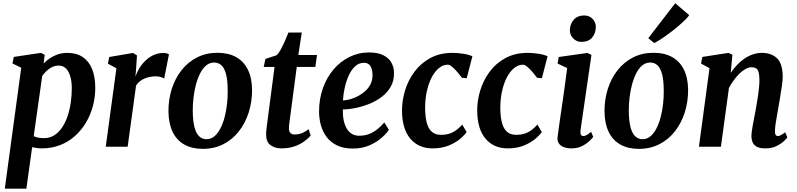

<svg xmlns="http://www.w3.org/2000/svg" viewBox="-20 -888 4822 1162"><path d="M9 254 108.5 -478 55.5 -504 63.5 -543.5 228 -568 250.5 -556.5 244 -504Q260 -520.5 281.2 -535Q302.5 -549.5 329 -558.8Q355.5 -568 387.5 -568Q444 -568 481.5 -542.2Q519 -516.5 537.8 -469.2Q556.5 -422 556.5 -356Q556.5 -299 542 -245.2Q527.5 -191.5 499.8 -145.2Q472 -99 432.8 -64Q393.5 -29 343 -9.5Q292.5 10 233 10Q219 10 204 7.8Q189 5.5 174.5 3L139.5 254ZM184 -64Q197 -57.5 212.2 -54.8Q227.5 -52 245.5 -52Q281.5 -52 309 -69.8Q336.5 -87.5 356.5 -117.5Q376.5 -147.5 389.5 -186.5Q402.5 -225.5 408.5 -268.8Q414.5 -312 414.5 -354.5Q414.5 -393.5 405.8 -424.5Q397 -455.5 379.5 -473.2Q362 -491 335.5 -491Q313.5 -491 294.8 -481.8Q276 -472.5 261.2 -458.2Q246.5 -444 235.5 -428.5Z M620 0 684.5 -475 633 -502.5 641 -543 785 -567.5 809 -552.5 803 -462 799.5 -424Q808 -450 823.8 -475.8Q839.5 -501.5 861.5 -522.2Q883.5 -543 910.5 -555.2Q937.5 -567.5 969 -567.5Q980.5 -567.5 989.5 -564.8Q998.5 -562 1002.5 -559L973.5 -412Q969.5 -416 956.2 -421Q943 -426 921 -426Q904.5 -426 887.2 -422.5Q870 -419 854.2 -412.5Q838.5 -406 825.5 -395.2Q812.5 -384.5 803.5 -370.5L752.5 0Z M1296 -568.5Q1362.5 -568.5 1409 -542.5Q1455.5 -516.5 1480.2 -466.2Q1505 -416 1505.5 -343Q1505.5 -271.5 1485.2 -207.5Q1465 -143.5 1426.2 -93.8Q1387.5 -44 1332 -15.5Q1276.5 13 1207 13Q1142 13 1095.5 -13.2Q1049 -39.5 1024.8 -89.8Q1000.5 -140 999.5 -212.5Q999 -284.5 1019.2 -348.8Q1039.5 -413 1078.2 -462.5Q1117 -512 1172 -540.2Q1227 -568.5 1296 -568.5ZM1276.5 -509.5Q1248.5 -509.5 1227.2 -491.5Q1206 -473.5 1190.8 -443Q1175.5 -412.5 1165.5 -374.5Q1155.5 -336.5 1151 -296.5Q1146.5 -256.5 1146.5 -219.5Q1147 -154.5 1157.5 -116.5Q1168 -78.5 1186.5 -62Q1205 -45.5 1229.5 -45.5Q1257 -45.5 1278 -63.5Q1299 -81.5 1314.5 -112Q1330 -142.5 1339.8 -180.5Q1349.5 -218.5 1354 -258.8Q1358.5 -299 1358 -336.5Q1358 -402 1347.8 -439.8Q1337.5 -477.5 1319.5 -493.5Q1301.5 -509.5 1276.5 -509.5Z M1736.5 -183.5Q1734 -167.5 1732.5 -155.2Q1731 -143 1729.8 -132.8Q1728.5 -122.5 1728.5 -112Q1728.5 -93.5 1737.2 -83.8Q1746 -74 1763 -74Q1789.5 -74 1810.2 -83.2Q1831 -92.5 1848 -106.5L1860 -67Q1847 -52 1823.5 -34Q1800 -16 1764.8 -3Q1729.5 10 1681.5 10Q1644.5 10 1617.5 -9.2Q1590.5 -28.5 1590.5 -76.5Q1590.5 -80 1590.8 -85.8Q1591 -91.5 1592.2 -102.2Q1593.5 -113 1595.5 -130.8Q1597.5 -148.5 1601.5 -176.5L1641.5 -483H1576L1586.5 -531.5L1653.5 -553.5Q1666.5 -565 1679.5 -589Q1692.5 -613 1704.5 -640.5Q1716.5 -668 1725.5 -691H1806.5L1785.5 -555H1898.5L1888.5 -483H1776Z M2333.5 -102Q2320 -81 2290.2 -54.5Q2260.5 -28 2216.5 -8.5Q2172.5 11 2115 11Q2059 11 2019.8 -8Q1980.5 -27 1956.5 -59.2Q1932.5 -91.5 1921.8 -131.5Q1911 -171.5 1911 -212.5Q1911 -288.5 1934 -353.5Q1957 -418.5 1998 -467Q2039 -515.5 2094.2 -543Q2149.5 -570.5 2214 -570.5Q2266 -570.5 2299 -554.2Q2332 -538 2348 -510.2Q2364 -482.5 2364.5 -448Q2365.5 -400 2345 -363.8Q2324.5 -327.5 2290 -301.5Q2255.5 -275.5 2214 -259Q2172.5 -242.5 2130.8 -234.2Q2089 -226 2055 -225.5Q2054 -190.5 2059.8 -161.5Q2065.5 -132.5 2077.8 -111.2Q2090 -90 2109 -78.2Q2128 -66.5 2154 -66.5Q2189 -66.5 2217 -78.2Q2245 -90 2267 -108.5Q2289 -127 2306 -147ZM2183.5 -508Q2151.5 -508 2128.5 -486.2Q2105.5 -464.5 2090 -429.8Q2074.5 -395 2066 -355.5Q2057.5 -316 2055.5 -280Q2076.5 -281 2101.2 -288Q2126 -295 2150 -308Q2174 -321 2193.5 -339.5Q2213 -358 2224.2 -382.5Q2235.5 -407 2234.5 -436.5Q2233.5 -472 2220.5 -490Q2207.5 -508 2183.5 -508Z M2598 10Q2513.5 10 2463.8 -48.2Q2414 -106.5 2413 -217Q2412.5 -277.5 2431 -339.2Q2449.5 -401 2487.8 -453Q2526 -505 2583.8 -536.5Q2641.5 -568 2719 -568Q2748 -568 2782 -563Q2816 -558 2839 -547.5L2804.5 -414.5L2776 -417Q2764.5 -432 2748.8 -450.8Q2733 -469.5 2717.2 -483Q2701.5 -496.5 2689.5 -496.5Q2662.5 -496.5 2637.5 -476.8Q2612.5 -457 2593.2 -420.8Q2574 -384.5 2563 -334.5Q2552 -284.5 2553 -224Q2554.5 -170.5 2565.2 -137Q2576 -103.5 2596.8 -87.8Q2617.5 -72 2648.5 -72Q2679.5 -72 2702.8 -80.2Q2726 -88.5 2744 -102.5Q2762 -116.5 2777.5 -134L2804 -89Q2791.5 -70 2763.8 -46.8Q2736 -23.5 2694.5 -6.8Q2653 10 2598 10Z M3053 10Q2968.5 10 2918.8 -48.2Q2869 -106.5 2868 -217Q2867.5 -277.5 2886 -339.2Q2904.5 -401 2942.8 -453Q2981 -505 3038.8 -536.5Q3096.5 -568 3174 -568Q3203 -568 3237 -563Q3271 -558 3294 -547.5L3259.5 -414.5L3231 -417Q3219.5 -432 3203.8 -450.8Q3188 -469.5 3172.2 -483Q3156.5 -496.5 3144.5 -496.5Q3117.5 -496.5 3092.5 -476.8Q3067.5 -457 3048.2 -420.8Q3029 -384.5 3018 -334.5Q3007 -284.5 3008 -224Q3009.5 -170.5 3020.2 -137Q3031 -103.5 3051.8 -87.8Q3072.5 -72 3103.5 -72Q3134.5 -72 3157.8 -80.2Q3181 -88.5 3199 -102.5Q3217 -116.5 3232.5 -134L3259 -89Q3246.5 -70 3218.8 -46.8Q3191 -23.5 3149.5 -6.8Q3108 10 3053 10Z M3438.5 10Q3409.5 10 3389.8 1.5Q3370 -7 3361 -22.2Q3352 -37.5 3354.5 -58.5Q3357 -81 3361.8 -113.5Q3366.5 -146 3372.2 -186.5Q3378 -227 3385 -274Q3392 -321 3398.8 -372Q3405.5 -423 3412.5 -476L3354.5 -503.5L3361.5 -543L3535 -567.5L3559.5 -556L3493.5 -101Q3491 -83 3495.5 -73.8Q3500 -64.5 3510 -64.5Q3519 -64.5 3529.8 -70.2Q3540.5 -76 3557.5 -90L3570.5 -59.5Q3565 -52 3548.2 -35.5Q3531.5 -19 3504 -4.5Q3476.5 10 3438.5 10ZM3498.5 -634.5Q3469 -634.5 3448.2 -656.5Q3427.5 -678.5 3429 -708Q3430.5 -744.5 3453.2 -769.5Q3476 -794.5 3514.5 -794.5Q3547.5 -794.5 3567 -773.2Q3586.5 -752 3586 -724.5Q3585.5 -686.5 3563.5 -660.5Q3541.5 -634.5 3498.5 -634.5Z M3935 -568.5Q4001.5 -568.5 4048 -542.5Q4094.5 -516.5 4119.2 -466.2Q4144 -416 4144.5 -343Q4144.5 -271.5 4124.2 -207.5Q4104 -143.5 4065.2 -93.8Q4026.5 -44 3971 -15.5Q3915.5 13 3846 13Q3781 13 3734.5 -13.2Q3688 -39.5 3663.8 -89.8Q3639.5 -140 3638.5 -212.5Q3638 -284.5 3658.2 -348.8Q3678.5 -413 3717.2 -462.5Q3756 -512 3811 -540.2Q3866 -568.5 3935 -568.5ZM3915.5 -509.5Q3887.5 -509.5 3866.2 -491.5Q3845 -473.5 3829.8 -443Q3814.5 -412.5 3804.5 -374.5Q3794.5 -336.5 3790 -296.5Q3785.5 -256.5 3785.5 -219.5Q3786 -154.5 3796.5 -116.5Q3807 -78.5 3825.5 -62Q3844 -45.5 3868.5 -45.5Q3896 -45.5 3917 -63.5Q3938 -81.5 3953.5 -112Q3969 -142.5 3978.8 -180.5Q3988.5 -218.5 3993 -258.8Q3997.5 -299 3997 -336.5Q3997 -402 3986.8 -439.8Q3976.5 -477.5 3958.5 -493.5Q3940.5 -509.5 3915.5 -509.5ZM3903.5 -657 4066.5 -868.5 4151 -796.5Q4145.5 -786.5 4127.8 -769Q4110 -751.5 4085.2 -730.2Q4060.5 -709 4033.2 -688.5Q4006 -668 3981.2 -651.8Q3956.5 -635.5 3939 -627.5Z M4402.5 -447.5Q4420.5 -473.5 4441.2 -495.5Q4462 -517.5 4486 -533.8Q4510 -550 4536.8 -559Q4563.5 -568 4592.5 -568Q4648 -568 4682.5 -535.5Q4717 -503 4717 -421Q4717 -404 4712.8 -373Q4708.5 -342 4702.8 -308Q4697 -274 4692.5 -247Q4688.5 -222 4683.2 -194.2Q4678 -166.5 4674.2 -140.2Q4670.5 -114 4670 -94Q4670 -76.5 4675 -70.5Q4680 -64.5 4686.5 -64.5Q4695.5 -64.5 4705.8 -69.8Q4716 -75 4732 -87.5L4745 -56.5Q4741 -49.5 4724 -33.5Q4707 -17.5 4679 -3.8Q4651 10 4612 10Q4577 10 4558.8 -0.8Q4540.5 -11.5 4534 -28.8Q4527.5 -46 4527.5 -65Q4528 -78 4530.2 -95.5Q4532.5 -113 4536.5 -133.8Q4540.5 -154.5 4544.5 -176Q4548.5 -197.5 4552.5 -218Q4556 -238.5 4560.2 -262.2Q4564.5 -286 4568 -311.5Q4571.5 -337 4574 -361.5Q4576.5 -386 4576 -407.5Q4575.5 -437 4570.8 -452.8Q4566 -468.5 4555.5 -474.8Q4545 -481 4528 -481Q4511.5 -481 4493 -471Q4474.5 -461 4456.5 -443.8Q4438.5 -426.5 4421.8 -403.8Q4405 -381 4391.5 -355.5L4343 0H4210L4274 -475.5L4223 -503L4230.5 -543.5L4389.5 -568L4412.5 -556.5Z"/></svg>

Font: Merriweather Light 18pt
Style: Bold Italic
Weight: 700
Italic angle: -7.8°
Version: Version 2.101